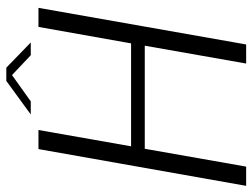

<svg xmlns="http://www.w3.org/2000/svg" viewBox="-128 -702 820 624"><g transform="rotate(-90 282.0 -390.0)"><path d="M-10 0H52.5L110.5 -329.5H445.5L387.5 0H449.5L568.5 -675H506.5L453 -374H118.5L171.5 -675H109.5ZM222 -700H264.5L350 -761L414.5 -700H456L374 -779.5H331Z"/></g></svg>

Font: Anybody UltraCondensed Thin Light
Style: Italic
Weight: 300
Italic angle: -10°
Version: Version 1.111